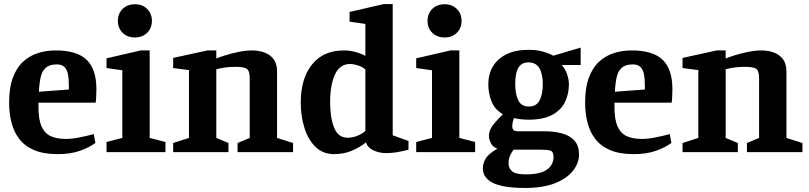

<svg xmlns="http://www.w3.org/2000/svg" viewBox="-20 -751 3995 948"><path d="M265 10Q194 10 147 -10.5Q100 -31 73.5 -67Q47 -103 36 -148.5Q25 -194 25 -244Q25 -318 43.5 -367.5Q62 -417 94 -446.5Q126 -476 167.5 -489Q209 -502 255 -502Q360 -502 408 -455.5Q456 -409 456 -310Q456 -304 455.5 -291.5Q455 -279 454.5 -266Q454 -253 452 -244H170V-220Q170 -159 186 -125Q202 -91 232 -78Q262 -65 305 -65Q334 -65 370 -72Q406 -79 443 -89L451 -45Q421 -23 375 -6.5Q329 10 265 10ZM172 -298 320 -309V-330Q320 -359 316 -382Q312 -405 299.5 -419Q287 -433 260 -433Q225 -433 206.5 -417Q188 -401 181 -370.5Q174 -340 172 -298Z M506 0V-50L584 -70V-404L506 -415V-463L675 -502H719V-70L797 -50V0ZM646 -566Q609 -566 585.5 -589Q562 -612 562 -648Q562 -684 585.5 -707Q609 -730 646 -730Q683 -730 706.5 -707Q730 -684 730 -648Q730 -612 706.5 -589Q683 -566 646 -566Z M835 0V-45L913 -70V-405L835 -415V-465L1004 -502H1048V-462Q1061 -468 1091 -477.5Q1121 -487 1157 -494.5Q1193 -502 1224 -502Q1257 -502 1285 -492Q1313 -482 1330.5 -459.5Q1348 -437 1348 -398V-70L1427 -45V0H1153V-45L1213 -70V-364Q1213 -401 1199 -411Q1185 -421 1144 -421Q1111 -421 1089 -417.5Q1067 -414 1048 -409V-70L1108 -45V0Z M1630 10Q1574 10 1537.5 -26Q1501 -62 1483 -120Q1465 -178 1465 -244Q1465 -364 1521 -433Q1577 -502 1677 -502Q1705 -502 1728.5 -496Q1752 -490 1767 -483.5Q1782 -477 1784 -475V-633L1706 -644V-692L1875 -731H1919V-83L1997 -55V-12Q1963 -3 1937 1Q1911 5 1886 5Q1853 5 1824 -8.5Q1795 -22 1787 -48Q1756 -23 1716.5 -6.5Q1677 10 1630 10ZM1696 -71Q1723 -71 1748 -82Q1773 -93 1784 -105V-408Q1771 -420 1748.5 -427.5Q1726 -435 1708 -435Q1658 -435 1634 -383.5Q1610 -332 1610 -246Q1610 -169 1630 -120Q1650 -71 1696 -71Z M2035 0V-50L2113 -70V-404L2035 -415V-463L2204 -502H2248V-70L2326 -50V0ZM2175 -566Q2138 -566 2114.5 -589Q2091 -612 2091 -648Q2091 -684 2114.5 -707Q2138 -730 2175 -730Q2212 -730 2235.5 -707Q2259 -684 2259 -648Q2259 -612 2235.5 -589Q2212 -566 2175 -566Z M2573 177Q2507 177 2465.5 168.5Q2424 160 2402 145.5Q2380 131 2372 114Q2364 97 2364 79Q2364 56 2378 32Q2392 8 2436 -17Q2414 -24 2404 -43.5Q2394 -63 2394 -80Q2394 -109 2416 -136Q2438 -163 2463 -187Q2423 -210 2407 -250Q2391 -290 2391 -335Q2391 -384 2413.5 -422.5Q2436 -461 2480.5 -483Q2525 -505 2589 -505Q2630 -505 2660 -496.5Q2690 -488 2712 -476L2847 -516V-430H2753Q2769 -414 2779 -387Q2789 -360 2789 -335Q2789 -286 2769 -246Q2749 -206 2705 -183Q2661 -160 2589 -160Q2570 -160 2548.5 -162.5Q2527 -165 2518 -168Q2514 -159 2511.5 -147Q2509 -135 2509 -130Q2509 -118 2514 -110.5Q2519 -103 2538 -103H2665Q2717 -103 2756 -92Q2795 -81 2817 -56Q2839 -31 2839 13Q2839 53 2810 91Q2781 129 2722 153Q2663 177 2573 177ZM2576 110Q2648 110 2680.5 86.5Q2713 63 2713 24Q2713 -3 2697 -7.5Q2681 -12 2652 -12H2516Q2503 5 2497 20.5Q2491 36 2491 56Q2491 80 2509 95Q2527 110 2576 110ZM2591 -225Q2629 -225 2644.5 -255.5Q2660 -286 2660 -335Q2660 -385 2643.5 -414Q2627 -443 2588 -443Q2565 -443 2550.5 -430Q2536 -417 2530 -393Q2524 -369 2524 -335Q2524 -286 2539 -255.5Q2554 -225 2591 -225Z M3109 10Q3038 10 2991 -10.5Q2944 -31 2917.5 -67Q2891 -103 2880 -148.5Q2869 -194 2869 -244Q2869 -318 2887.5 -367.5Q2906 -417 2938 -446.5Q2970 -476 3011.5 -489Q3053 -502 3099 -502Q3204 -502 3252 -455.5Q3300 -409 3300 -310Q3300 -304 3299.5 -291.5Q3299 -279 3298.5 -266Q3298 -253 3296 -244H3014V-220Q3014 -159 3030 -125Q3046 -91 3076 -78Q3106 -65 3149 -65Q3178 -65 3214 -72Q3250 -79 3287 -89L3295 -45Q3265 -23 3219 -6.5Q3173 10 3109 10ZM3016 -298 3164 -309V-330Q3164 -359 3160 -382Q3156 -405 3143.5 -419Q3131 -433 3104 -433Q3069 -433 3050.5 -417Q3032 -401 3025 -370.5Q3018 -340 3016 -298Z M3350 0V-45L3428 -70V-405L3350 -415V-465L3519 -502H3563V-462Q3576 -468 3606 -477.5Q3636 -487 3672 -494.5Q3708 -502 3739 -502Q3772 -502 3800 -492Q3828 -482 3845.5 -459.5Q3863 -437 3863 -398V-70L3942 -45V0H3668V-45L3728 -70V-364Q3728 -401 3714 -411Q3700 -421 3659 -421Q3626 -421 3604 -417.5Q3582 -414 3563 -409V-70L3623 -45V0Z"/></svg>

Font: Manuale
Style: Bold
Weight: 700
Version: Version 1.002